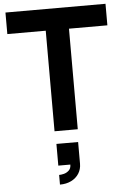

<svg xmlns="http://www.w3.org/2000/svg" viewBox="-66 -766 741 1128"><g transform="rotate(-5 305.0 -202.5)"><path d="M236.5 0V-593H10V-720H600V-593H373.5V0ZM241 258Q253.5 258 269.5 254Q285.5 250 298.8 237.8Q312 225.5 312 203H241V75H369V203Q369 235.5 352.8 261Q336.5 286.5 307.5 300.8Q278.5 315 241 315Z"/></g></svg>

Font: Vela Sans ExtBd
Style: Regular
Weight: 800
Designer: Principal design: Mikhail Sharanda - project Manrope.
Design modification: Ravid Balaliev
Foundry: Mikhail Sharanda
Version: Version 1.001